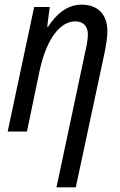

<svg xmlns="http://www.w3.org/2000/svg" viewBox="-20 -566 518 826"><path d="M223 240H306L429 -335C435 -365 442 -401 442 -431C442 -508 397 -546 331 -546C267 -546 220 -502 187 -451H183L194 -536H127L13 0H96L150 -260C182 -408 243 -474 304 -474C340 -474 358 -452 358 -417C358 -395 352 -366 345 -335Z"/></svg>

Font: Noto Sans Display SemiCondensed
Style: Italic
Weight: 400
Width: 4
Italic angle: -12°
Designer: Monotype Design Team
Foundry: Monotype Imaging Inc.
Version: Version 1.900